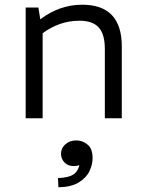

<svg xmlns="http://www.w3.org/2000/svg" viewBox="-20 -502 620 815"><path d="M89 0V-470H143L151 -420Q233 -482 329 -482Q497 -482 497 -305V0H425V-294Q425 -357 399 -385.5Q373 -414 317 -414Q233 -414 161 -361V0ZM228 293 226 254Q271 252 291 239Q311 226 317 199Q306 203 294 203Q268 203 253.5 187.5Q239 172 239 150Q239 127 257.5 110.5Q276 94 304 94Q330 94 351.5 111.5Q373 129 373 169Q373 197 359.5 225Q346 253 314 272.5Q282 292 228 293Z"/></svg>

Font: Sometype Mono
Style: Regular
Weight: 400
Monospace: yes
Designer: Ryoichi Tsunekawa
Foundry: Dharma Type
Version: Version 1.000; ttfautohint (v1.8.3)